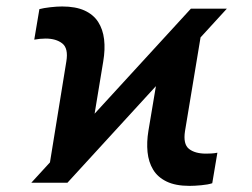

<svg xmlns="http://www.w3.org/2000/svg" viewBox="-20 -573 789 602"><path d="M78.1 0 578.6 -545.9H691.4L191.4 0ZM128.9 -16.1 188 -380.4Q194.8 -421.4 175.3 -436.8Q155.8 -452.1 123 -452.1Q114.7 -452.1 105 -451.2Q95.2 -450.2 87.4 -448.7L103.5 -544.4Q116.7 -547.9 137.5 -550.3Q158.2 -552.7 174.8 -552.7Q217.3 -552.7 245.1 -540Q272.9 -527.3 287.8 -504.2Q302.7 -481 306.4 -449.5Q310.1 -418 303.7 -380.4L260.3 -117.7ZM574.2 9.8Q530.3 9.8 502.2 -3.9Q474.1 -17.6 460 -41.3Q445.8 -64.9 442.6 -96.2Q439.5 -127.4 445.3 -162.6L489.7 -427.2L621.1 -529.8L560.1 -162.1Q553.7 -121.1 572.5 -106.2Q591.3 -91.3 626 -91.3Q633.3 -91.3 642.8 -91.8Q652.3 -92.3 661.6 -94.2L645.5 1.5Q632.3 5.9 611.1 7.8Q589.8 9.8 574.2 9.8Z"/></svg>

Font: Inter SemiBold
Style: Italic
Weight: 600
Italic angle: -9.3988°
Designer: Rasmus Andersson
Foundry: rsms
Version: Version 4.001;git-66647c0bb